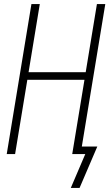

<svg xmlns="http://www.w3.org/2000/svg" viewBox="-20 -755 540 941"><path d="M370 166H327L398 0H334L394 -364H114L54 0H13L134 -735H175L120 -401H400L455 -735H496L381 -37H457Z"/></svg>

Font: Iosevka SS18 Extralight
Style: Italic
Weight: 200
Italic angle: -9°
Monospace: yes
Designer: Belleve Invis
Foundry: Belleve Invis
Version: Version 25.1.1; ttfautohint (v1.8.4)